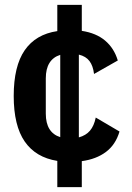

<svg xmlns="http://www.w3.org/2000/svg" viewBox="-20 -650 541 784"><path d="M314 114H214V7Q126 -7 81 -72Q36 -137 36 -258Q36 -380 81 -445Q126 -510 214 -523V-630H314V-524Q373 -515 409.5 -484Q446 -453 461 -403L364 -348Q360 -381 345.5 -400.5Q331 -420 302 -427V-89Q331 -97 347.5 -116.5Q364 -136 371 -170L468 -113Q452 -59 412.5 -29.5Q373 0 314 8ZM167 -186Q167 -147 182 -123Q197 -99 226 -90V-426Q197 -417 182 -393Q167 -369 167 -330Z"/></svg>

Font: IBM Plex Sans Condensed
Style: Bold
Weight: 700
Width: 3
Designer: Mike Abbink, Paul van der Laan, Pieter van Rosmalen
Foundry: Bold Monday
Version: Version 3.201